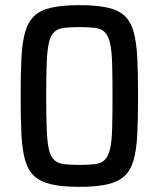

<svg xmlns="http://www.w3.org/2000/svg" viewBox="-20 -716 615 744"><path d="M288 8Q222 8 180 -1.5Q138 -11 113.5 -33Q89 -55 77.5 -95Q66 -135 63 -196Q60 -257 60 -344Q60 -430 63 -491Q66 -552 77.5 -592Q89 -632 113 -654.5Q137 -677 179.5 -686.5Q222 -696 288 -696Q354 -696 396.5 -686.5Q439 -677 463 -654.5Q487 -632 498 -592Q509 -552 512 -491Q515 -430 515 -344Q515 -257 512 -196Q509 -135 497.5 -95Q486 -55 461.5 -33Q437 -11 395 -1.5Q353 8 288 8ZM288 -77Q324 -77 348 -80Q372 -83 385.5 -96Q399 -109 406 -137Q413 -165 414.5 -215.5Q416 -266 416 -344Q416 -422 414.5 -472Q413 -522 406 -550.5Q399 -579 385.5 -592Q372 -605 348 -608Q324 -611 288 -611Q251 -611 227.5 -608Q204 -605 190 -592Q176 -579 169.5 -550.5Q163 -522 161 -472Q159 -422 159 -344Q159 -266 161 -215.5Q163 -165 169.5 -137Q176 -109 190 -96Q204 -83 227.5 -80Q251 -77 288 -77Z"/></svg>

Font: Saira SemiCondensed Medium
Style: Regular
Weight: 500
Width: 4
Designer: Hector Gatti with collaboration of the Omnibus-Type team
Foundry: Omnibus-Type
Version: Version 1.101